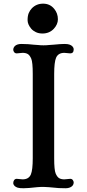

<svg xmlns="http://www.w3.org/2000/svg" viewBox="-20 -1006 468 1033"><path d="M51.3 0ZM326.2 -41 357.9 -43.9Q367.2 -43.9 371.8 -37.1Q376.5 -30.3 376.5 -24.7Q376.5 -19 374.3 -13.7Q372.1 -8.3 367.2 -3.9Q354.5 6.8 332.8 6.8Q311 6.8 296.1 5.9Q281.2 4.9 268.1 3.4Q213.9 -2.4 180.7 1Q129.4 6.8 106.7 6.8Q84 6.8 75 3.7Q65.9 0.5 60.5 -3.9Q51.3 -12.2 51.3 -21.2Q51.3 -30.3 56.2 -37.1Q61 -43.9 70.3 -43.9L101.6 -41Q134.8 -41 146 -67.4Q156.2 -91.3 156.2 -154.3V-607.9Q156.2 -671.4 148.2 -690.2Q140.1 -709 129.4 -715.3Q118.7 -721.7 101.6 -721.7L70.3 -718.8Q61 -718.8 56.2 -725.3Q51.3 -731.9 51.3 -737.8Q51.3 -743.7 53.5 -748.8Q55.7 -753.9 60.5 -758.8Q72.8 -769.5 94.7 -769.5Q116.7 -769.5 131.8 -768.3Q147 -767.1 160.2 -765.6L186 -763.7Q198.7 -762.2 214.1 -762.2Q229.5 -762.2 242.2 -763.7L268.1 -765.6Q307.6 -769.5 325.9 -769.5Q344.2 -769.5 353 -766.4Q361.8 -763.2 367.2 -758.8Q376.5 -750 376.5 -740.7Q376.5 -718.8 357.9 -718.8L326.2 -721.7Q293 -721.7 281.7 -695.3Q271.5 -671.4 271.5 -607.9V-154.3Q271.5 -91.3 279.5 -72.5Q287.6 -53.7 298.3 -47.4Q309.1 -41 326.2 -41ZM208.5 -825.7Q188.5 -825.7 173.1 -833Q157.7 -840.3 147.9 -851.6Q128.4 -875 128.4 -897.7Q128.4 -920.4 134.5 -935.3Q140.6 -950.2 151.4 -961.4Q175.8 -986.3 211.9 -986.3Q249 -986.3 271.5 -958.5Q291.5 -934.6 291.5 -902.3Q291.5 -875 269.5 -851.1Q245.6 -825.7 208.5 -825.7Z"/></svg>

Font: Stoke
Style: Regular
Weight: 400
Designer: Nicole Fally
Foundry: Nicole Fally
Version: Version 1.002